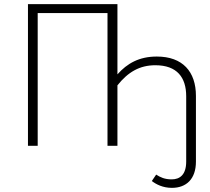

<svg xmlns="http://www.w3.org/2000/svg" viewBox="-20 -704 1016 927"><path d="M737 -431C652 -431 594 -398 547 -345V-684H115V0H162V-641H499V0H547V-292C598 -356 654 -389 730 -389C835 -389 879 -330 879 -239V76C879 140 848 162 809 162C775 162 754 152 734 139L713 170C734 186 766 203 810 203C879 203 926 161 926 76V-241C926 -358 862 -431 737 -431Z"/></svg>

Font: Fira Sans ExtraLight
Style: Regular
Weight: 200
Designer: bBox Type GmbH & Carrois Corporate GbR & Edenspiekermann AG
Foundry: bBox Type GmbH & Carrois Corporate GbR & Edenspiekermann AG
Version: Version 4.300;PS 004.300;hotconv 1.0.88;makeotf.lib2.5.64775